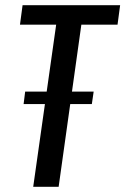

<svg xmlns="http://www.w3.org/2000/svg" viewBox="-20 -720 483 740"><path d="M443 -700 433 -625H246L300 -671L206 0H108L203 -671L242 -625H57L67 -700ZM341 -367 334 -319H71L77 -367Z"/></svg>

Font: Pathway Extreme Condensed Medium
Style: Italic
Weight: 500
Width: 3
Italic angle: -8°
Version: Version 1.001;gftools[0.9.26]